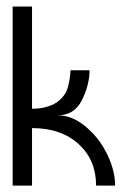

<svg xmlns="http://www.w3.org/2000/svg" viewBox="-20 -580 400 600"><path d="M80.1 -559.6Q80.1 -419.9 80.1 0Q65.4 0 19.5 0Q19.5 -139.6 19.5 -559.6Q35.2 -559.6 80.1 -559.6ZM339.8 0Q320.3 0 307.6 0Q294.9 0 280.3 0Q280.3 -80.1 225.6 -129.9Q170.9 -179.7 80.1 -179.7Q80.1 -200.2 80.1 -210Q80.1 -219.7 80.1 -240.2Q109.4 -240.2 128.9 -247.1Q149.4 -252.9 163.1 -264.6Q187.5 -284.2 193.4 -312.5Q200.2 -340.8 200.2 -360.4Q214.8 -360.4 230.5 -360.4Q245.1 -360.4 259.8 -360.4Q259.8 -315.4 236.3 -267.6Q212.9 -219.7 160.2 -219.7Q204.1 -219.7 245.1 -186.5Q286.1 -153.3 310.5 -106.4Q324.2 -81.1 332 -53.7Q339.8 -26.4 339.8 0Z"/></svg>

Font: Moonwalk
Style: Regular
Weight: 400
Designer: BarCoded
Foundry: BarCoded
Version: Version 1.0